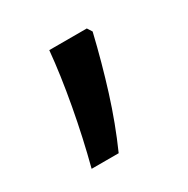

<svg xmlns="http://www.w3.org/2000/svg" viewBox="-74 -181 373 381"><g transform="rotate(-30 113.0 9.0)"><path d="M174 -103Q159 -40 140.5 19Q122 78 98 132H36Q52 71 64 5.5Q76 -60 81 -114H167Z"/></g></svg>

Font: Noto Sans Lao ExtraCondensed
Style: Regular
Weight: 400
Width: 2
Designer: Monotype Design Team
Foundry: Monotype Imaging Inc.
Version: Version 2.003; ttfautohint (v1.8.4.7-5d5b)